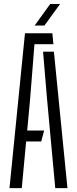

<svg xmlns="http://www.w3.org/2000/svg" viewBox="-20 -972 398 992"><path d="M29 0 109 -800H250.5L256 -743.5H158L136 -465L120.5 -297.5H208L193 -241H115L92.5 0ZM265.5 0 222.5 -466.5 202.5 -705H258.5L328.5 0ZM159 -840 239.5 -951.5H290.5L209.5 -840Z"/></svg>

Font: Big Shoulders Stencil Text Thin Light
Style: Regular
Weight: 300
Version: Version 2.001